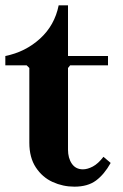

<svg xmlns="http://www.w3.org/2000/svg" viewBox="-20 -690 460 720"><path d="M368 -102 395 -79Q371 -36 340 -13Q309 10 259 10Q216 10 177.5 -7.5Q139 -25 114.5 -62Q90 -99 90 -155V-435L80 -445H0V-480Q75 -495 130 -545Q185 -595 200 -670H235V-480H385V-445H243L235 -435V-129Q235 -97 249.5 -76Q264 -55 291 -55Q308 -55 328 -65.5Q348 -76 368 -102Z"/></svg>

Font: Brygada 1918
Style: Bold
Weight: 700
Designer: Mateusz Machalski | Borys Kosmynka | Przemek Hoffer
Foundry: NIEPODLEGLA 2018
Version: Version 3.006